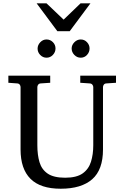

<svg xmlns="http://www.w3.org/2000/svg" viewBox="-20 -1131 752 1167"><path d="M685.1 -627.9 627 -624Q616.2 -623.5 611.1 -616.5Q606 -609.4 606 -602.1V-222.2Q606 -99.1 540.3 -41.5Q474.6 16.1 349.1 16.1Q225.6 16.1 165.3 -44.2Q105 -104.5 105 -222.2V-602.1Q105 -609.4 99.9 -616.5Q94.7 -623.5 84 -624L30.8 -627.9V-670.9H285.2V-627.9L228 -624Q217.3 -623.5 212.2 -616.5Q207 -609.4 207 -602.1V-248Q207 -189.5 220.2 -145Q233.4 -100.6 270 -75.7Q306.6 -50.8 376 -50.8Q445.3 -50.8 482.2 -76.9Q519 -103 533 -147.9Q546.9 -192.9 546.9 -248V-602.1Q546.9 -609.4 541.3 -616.5Q535.6 -623.5 524.9 -624L467.8 -627.9V-670.9H685.1ZM524.4 -836.4Q524.4 -814 508.8 -797.1Q493.2 -780.3 470.7 -780.3Q448.2 -780.3 431.9 -797.1Q415.5 -814 415.5 -836.4Q415.5 -857.4 432.1 -874.3Q448.7 -891.1 470.7 -891.1Q493.2 -891.1 508.8 -874.5Q524.4 -857.9 524.4 -836.4ZM317.4 -836.4Q317.4 -814 301.3 -797.1Q285.2 -780.3 262.7 -780.3Q240.7 -780.3 224.6 -796.9Q208.5 -813.5 208.5 -835.4Q208.5 -856.9 224.6 -874Q240.7 -891.1 262.7 -891.1Q285.2 -891.1 301.3 -875Q317.4 -858.9 317.4 -836.4ZM529.8 -1110.8 403.8 -941.4H328.6L202.6 -1110.8H262.7L366.7 -1011.7L469.7 -1110.8Z"/></svg>

Font: Charis
Style: Regular
Weight: 400
Designer: Walt Agee, Miriam Martin, Annie Olsen, Victor Gaultney, Lorna Priest, Alan Ward, Bob Hallissy, Martin Hosken, Sharon Cor
Foundry: SIL Global
Version: Version 7.000